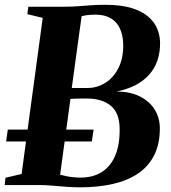

<svg xmlns="http://www.w3.org/2000/svg" viewBox="-32 -771 712 800"><path d="M302 9.5Q272.5 9.5 243 7.2Q213.5 5 185.2 2.5Q157 0 130.5 0H-12.5L-9 -30.5L58 -46L146 -696.5L82 -712L86 -743H236Q266.5 -743 292.5 -745Q318.5 -747 346 -749Q373.5 -751 407 -751Q471.5 -751 515.2 -737.8Q559 -724.5 585.2 -702Q611.5 -679.5 623 -651.5Q634.5 -623.5 635 -594.5Q636 -512.5 589.8 -460.2Q543.5 -408 453.5 -389.5Q511 -389.5 551.2 -369Q591.5 -348.5 612.8 -314Q634 -279.5 634 -236.5Q634 -170.5 610 -123.5Q586 -76.5 542 -47.2Q498 -18 437 -4.2Q376 9.5 302 9.5ZM303 -31Q355.5 -31 392.2 -54.2Q429 -77.5 448.2 -123Q467.5 -168.5 466.5 -235Q466 -300 429.8 -330.2Q393.5 -360.5 329 -360.5Q306 -360.5 290.5 -360.2Q275 -360 261.5 -359L218.5 -43Q231 -39.5 245.2 -36.8Q259.5 -34 274.5 -32.5Q289.5 -31 303 -31ZM267 -404.5Q282 -404 298.8 -404.2Q315.5 -404.5 334 -404.5Q371.5 -404.5 405.2 -424.8Q439 -445 460.5 -485.5Q482 -526 481.5 -586Q480.5 -625.5 467.2 -653.2Q454 -681 428.5 -695.5Q403 -710 366 -710Q357.5 -710 347.5 -709.5Q337.5 -709 327.2 -707.5Q317 -706 308 -703.5ZM-6.5 -181.5 0.5 -231H358L350.5 -181.5Z"/></svg>

Font: Merriweather 96pt ExtraBold
Style: Italic
Weight: 800
Italic angle: -7.8°
Version: Version 2.101